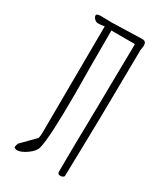

<svg xmlns="http://www.w3.org/2000/svg" viewBox="-168 -719 668 785"><g transform="rotate(30 166.0 -326.0)"><path d="M283 -631 280 -609 276 -287 273 -139 270 -9Q270 -6 265 -3Q260 0 253 0Q240 0 240 -11V-30Q240 -114 244 -314Q246 -432 246 -466L248 -591V-619H137V-456L138 -324Q138 -112 124 -59Q119 -40 92.5 -21Q66 -2 46 -2Q43 -2 38.5 -4Q34 -6 33 -8Q33 -18 38 -28L99 -90Q102 -102 102 -115L105 -620Q90 -617 74 -617Q66 -617 58 -624.5Q50 -632 50 -640Q50 -649 70 -649L123 -648L259 -652H266Q283 -652 283 -631Z"/></g></svg>

Font: Amatic SC
Style: Regular
Weight: 400
Designer: Multiple Designers
Foundry: Vernon Adams
Version: Version 2.505